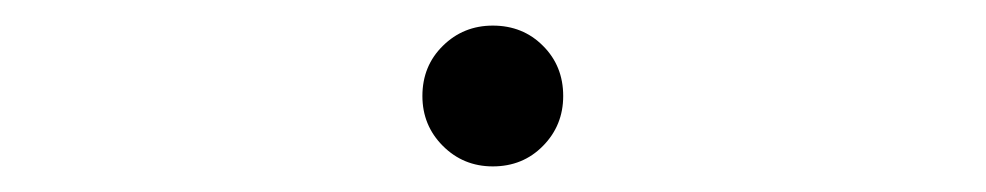

<svg xmlns="http://www.w3.org/2000/svg" viewBox="-20 -918 770 150"><path d="M365 -788Q342 -788 326 -804Q310 -820 310 -843Q310 -866.5 326 -882.2Q342 -898 365 -898Q388.5 -898 404.2 -882.2Q420 -866.5 420 -843Q420 -820 404.2 -804Q388.5 -788 365 -788Z"/></svg>

Font: Undotted
Style: Regular
Weight: 400
Designer: Delve Withrington, Dave Bailey, Thomas Jockin
Foundry: Delve Fonts LLC
Version: Version 4.000